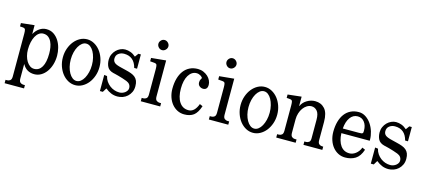

<svg xmlns="http://www.w3.org/2000/svg" viewBox="-64 -1274 4530 2043"><g transform="rotate(15 2201.0 -252.5)"><path d="M173.8 -394.5H175.8Q196.3 -432.6 231.4 -457Q266.6 -481.4 307.6 -481.4Q354.5 -481.4 388.7 -458.5Q422.9 -435.5 445.3 -399.9Q467.8 -364.3 478.5 -321.3Q489.3 -278.3 489.3 -237.3Q489.3 -185.5 475.6 -139.6Q461.9 -93.8 437 -59.1Q412.1 -24.4 377.9 -4.4Q343.8 15.6 303.7 15.6Q217.8 15.6 175.8 -59.6H173.8V97.7Q173.8 129.9 188.5 141.6Q203.1 153.3 220.7 153.3H239.3V189.5H25.4V152.3H43Q61.5 152.3 76.2 141.1Q90.8 129.9 90.8 97.7V-374Q90.8 -403.3 86.4 -418Q82 -432.6 57.6 -434.6L27.3 -436.5V-473.6L173.8 -489.3ZM171.9 -220.7Q171.9 -184.6 180.7 -151.4Q189.5 -118.2 205.1 -93.3Q220.7 -68.4 241.7 -53.7Q262.7 -39.1 288.1 -39.1Q342.8 -39.1 372.6 -90.3Q402.3 -141.6 402.3 -237.3Q402.3 -270.5 397 -304.2Q391.6 -337.9 378.4 -365.2Q365.2 -392.6 343.3 -409.7Q321.3 -426.8 287.1 -426.8Q261.7 -426.8 240.2 -411.1Q218.8 -395.5 203.6 -367.7Q188.5 -339.8 180.2 -302.2Q171.9 -264.6 171.9 -220.7Z M552.7 -237.3Q552.7 -289.1 568.8 -335Q585 -380.9 612.3 -415Q639.6 -449.2 676.3 -469.2Q712.9 -489.3 754.9 -489.3Q795.9 -489.3 832.5 -469.2Q869.1 -449.2 896.5 -415Q923.8 -380.9 939.9 -335Q956.1 -289.1 956.1 -237.3Q956.1 -184.6 939.9 -138.7Q923.8 -92.8 896.5 -58.6Q869.1 -24.4 832.5 -4.4Q795.9 15.6 754.9 15.6Q712.9 15.6 676.3 -4.4Q639.6 -24.4 612.3 -58.6Q585 -92.8 568.8 -138.7Q552.7 -184.6 552.7 -237.3ZM639.6 -237.3Q639.6 -194.3 648.9 -157.2Q658.2 -120.1 674.3 -91.8Q690.4 -63.5 711.4 -47.4Q732.4 -31.2 756.8 -31.2Q781.2 -31.2 802.2 -47.4Q823.2 -63.5 838.9 -91.8Q854.5 -120.1 863.8 -157.2Q873 -194.3 873 -237.3Q873 -279.3 863.8 -316.9Q854.5 -354.5 838.9 -382.3Q823.2 -410.2 802.2 -426.3Q781.2 -442.4 756.8 -442.4Q732.4 -442.4 711.4 -426.3Q690.4 -410.2 674.3 -382.3Q658.2 -354.5 648.9 -316.9Q639.6 -279.3 639.6 -237.3Z M1346.7 -324.2H1315.4Q1285.2 -442.4 1172.9 -442.4Q1138.7 -442.4 1112.3 -422.9Q1085.9 -403.3 1085.9 -366.2Q1085.9 -337.9 1106 -321.3Q1126 -304.7 1181.6 -292L1237.3 -278.3Q1270.5 -270.5 1296.9 -260.7Q1323.2 -251 1341.3 -235.4Q1359.4 -219.7 1368.7 -196.8Q1377.9 -173.8 1377.9 -138.7Q1377.9 -101.6 1364.3 -73.2Q1350.6 -44.9 1328.6 -24.9Q1306.6 -4.9 1278.3 5.4Q1250 15.6 1220.7 15.6Q1182.6 15.6 1150.4 2.4Q1118.2 -10.7 1085.9 -37.1L1058.6 7.8H1026.4V-169.9L1058.6 -166Q1065.4 -134.8 1082.5 -109.9Q1099.6 -85 1122.6 -67.4Q1145.5 -49.8 1172.9 -40.5Q1200.2 -31.2 1228.5 -31.2Q1246.1 -31.2 1262.7 -37.1Q1279.3 -43 1291.5 -52.7Q1303.7 -62.5 1311.5 -75.2Q1319.3 -87.9 1319.3 -102.5Q1319.3 -149.4 1270.5 -168.9Q1248 -177.7 1221.7 -186Q1195.3 -194.3 1171.9 -200.7Q1148.4 -207 1131.8 -210.9Q1115.2 -214.8 1114.3 -214.8Q1065.4 -227.5 1047.9 -261.2Q1030.3 -294.9 1030.3 -339.8Q1030.3 -371.1 1042.5 -398.4Q1054.7 -425.8 1074.7 -445.8Q1094.7 -465.8 1120.1 -477.5Q1145.5 -489.3 1172.9 -489.3Q1204.1 -489.3 1233.9 -478Q1263.7 -466.8 1291 -442.4L1319.3 -481.4H1346.7Z M1607.4 -639.6Q1607.4 -618.2 1590.8 -601.1Q1574.2 -584 1551.8 -584Q1529.3 -584 1513.2 -601.1Q1497.1 -618.2 1497.1 -639.6Q1497.1 -661.1 1513.2 -678.2Q1529.3 -695.3 1551.8 -695.3Q1574.2 -695.3 1590.8 -678.2Q1607.4 -661.1 1607.4 -639.6ZM1623 -91.8Q1623 -59.6 1638.2 -47.9Q1653.3 -36.1 1670.9 -36.1H1688.5V0H1474.6V-37.1H1493.2Q1510.7 -37.1 1525.4 -48.3Q1540 -59.6 1540 -91.8V-373Q1540 -401.4 1535.6 -416Q1531.2 -430.7 1506.8 -432.6L1460.9 -436.5V-473.6L1623 -489.3Z M2123 -119.1Q2097.7 -43 2058.6 -13.7Q2019.5 15.6 1956.1 15.6Q1914.1 15.6 1878.9 -2.4Q1843.8 -20.5 1818.4 -51.8Q1793 -83 1778.8 -125.5Q1764.6 -168 1764.6 -216.8Q1764.6 -279.3 1778.8 -329.6Q1793 -379.9 1819.8 -415.5Q1846.7 -451.2 1885.7 -470.2Q1924.8 -489.3 1974.6 -489.3Q2007.8 -489.3 2036.1 -477.1Q2064.5 -464.8 2085 -445.8Q2105.5 -426.8 2116.7 -402.8Q2127.9 -378.9 2127.9 -355.5Q2127.9 -327.1 2115.2 -313.5Q2102.5 -299.8 2081.1 -299.8Q2057.6 -299.8 2039.6 -314.5Q2021.5 -329.1 2021.5 -355.5Q2021.5 -377 2030.3 -390.1Q2039.1 -403.3 2039.1 -406.2Q2039.1 -409.2 2033.7 -415.5Q2028.3 -421.9 2019.5 -427.7Q2010.7 -433.6 1998.5 -438Q1986.3 -442.4 1972.7 -442.4Q1944.3 -442.4 1922.4 -427.7Q1900.4 -413.1 1884.3 -386.7Q1868.2 -360.4 1859.9 -323.2Q1851.6 -286.1 1851.6 -241.2Q1851.6 -146.5 1887.7 -92.8Q1923.8 -39.1 1988.3 -39.1Q2022.5 -39.1 2047.9 -63.5Q2073.2 -87.9 2089.8 -133.8Z M2357.4 -639.6Q2357.4 -618.2 2340.8 -601.1Q2324.2 -584 2301.8 -584Q2279.3 -584 2263.2 -601.1Q2247.1 -618.2 2247.1 -639.6Q2247.1 -661.1 2263.2 -678.2Q2279.3 -695.3 2301.8 -695.3Q2324.2 -695.3 2340.8 -678.2Q2357.4 -661.1 2357.4 -639.6ZM2373 -91.8Q2373 -59.6 2388.2 -47.9Q2403.3 -36.1 2420.9 -36.1H2438.5V0H2224.6V-37.1H2243.2Q2260.7 -37.1 2275.4 -48.3Q2290 -59.6 2290 -91.8V-373Q2290 -401.4 2285.6 -416Q2281.2 -430.7 2256.8 -432.6L2210.9 -436.5V-473.6L2373 -489.3Z M2510.7 -237.3Q2510.7 -289.1 2526.9 -335Q2543 -380.9 2570.3 -415Q2597.7 -449.2 2634.3 -469.2Q2670.9 -489.3 2712.9 -489.3Q2753.9 -489.3 2790.5 -469.2Q2827.1 -449.2 2854.5 -415Q2881.8 -380.9 2897.9 -335Q2914.1 -289.1 2914.1 -237.3Q2914.1 -184.6 2897.9 -138.7Q2881.8 -92.8 2854.5 -58.6Q2827.1 -24.4 2790.5 -4.4Q2753.9 15.6 2712.9 15.6Q2670.9 15.6 2634.3 -4.4Q2597.7 -24.4 2570.3 -58.6Q2543 -92.8 2526.9 -138.7Q2510.7 -184.6 2510.7 -237.3ZM2597.7 -237.3Q2597.7 -194.3 2606.9 -157.2Q2616.2 -120.1 2632.3 -91.8Q2648.4 -63.5 2669.4 -47.4Q2690.4 -31.2 2714.8 -31.2Q2739.3 -31.2 2760.3 -47.4Q2781.2 -63.5 2796.9 -91.8Q2812.5 -120.1 2821.8 -157.2Q2831.1 -194.3 2831.1 -237.3Q2831.1 -279.3 2821.8 -316.9Q2812.5 -354.5 2796.9 -382.3Q2781.2 -410.2 2760.3 -426.3Q2739.3 -442.4 2714.8 -442.4Q2690.4 -442.4 2669.4 -426.3Q2648.4 -410.2 2632.3 -382.3Q2616.2 -354.5 2606.9 -316.9Q2597.7 -279.3 2597.7 -237.3Z M3115.2 -388.7H3118.2Q3136.7 -430.7 3179.2 -456.1Q3221.7 -481.4 3268.6 -481.4Q3334 -481.4 3374.5 -436.5Q3415 -391.6 3415 -292V-91.8Q3415 -59.6 3429.7 -47.9Q3444.3 -36.1 3462.9 -36.1H3474.6V0H3266.6V-37.1H3285.2Q3301.8 -37.1 3316.9 -47.4Q3332 -57.6 3332 -88.9V-293Q3332 -361.3 3306.2 -390.1Q3280.3 -418.9 3245.1 -418.9Q3218.8 -418.9 3194.8 -404.3Q3170.9 -389.6 3153.3 -365.2Q3135.7 -340.8 3125.5 -308.6Q3115.2 -276.4 3115.2 -242.2V-91.8Q3115.2 -59.6 3129.9 -47.9Q3144.5 -36.1 3162.1 -36.1H3180.7V0H2966.8V-37.1H2984.4Q3002.9 -37.1 3017.6 -48.3Q3032.2 -59.6 3032.2 -91.8V-374Q3032.2 -402.3 3027.8 -417Q3023.4 -431.6 2999 -433.6L2964.8 -436.5V-473.6L3115.2 -490.2Z M3913.1 -119.1Q3887.7 -43 3840.3 -13.7Q3793 15.6 3728.5 15.6Q3686.5 15.6 3651.4 -2.4Q3616.2 -20.5 3590.8 -51.8Q3565.4 -83 3551.3 -125.5Q3537.1 -168 3537.1 -216.8Q3537.1 -279.3 3551.3 -329.6Q3565.4 -379.9 3592.3 -415.5Q3619.1 -451.2 3658.2 -470.2Q3697.3 -489.3 3747.1 -489.3Q3789.1 -489.3 3824.2 -465.8Q3859.4 -442.4 3884.3 -405.8Q3909.2 -369.1 3922.9 -324.2Q3936.5 -279.3 3936.5 -237.3V-224.6H3624Q3627.9 -136.7 3663.6 -87.9Q3699.2 -39.1 3760.7 -39.1Q3778.3 -39.1 3795.9 -45.4Q3813.5 -51.8 3829.6 -64Q3845.7 -76.2 3858.9 -93.8Q3872.1 -111.3 3879.9 -133.8ZM3849.6 -313.5Q3849.6 -370.1 3821.8 -406.2Q3793.9 -442.4 3747.1 -442.4Q3696.3 -442.4 3664.1 -397.5Q3631.8 -352.5 3626 -276.4H3801.8Q3819.3 -276.4 3829.1 -277.8Q3838.9 -279.3 3843.3 -283.2Q3847.7 -287.1 3848.6 -294.4Q3849.6 -301.8 3849.6 -313.5Z M4331.1 -324.2H4299.8Q4269.5 -442.4 4157.2 -442.4Q4123 -442.4 4096.7 -422.9Q4070.3 -403.3 4070.3 -366.2Q4070.3 -337.9 4090.3 -321.3Q4110.4 -304.7 4166 -292L4221.7 -278.3Q4254.9 -270.5 4281.2 -260.7Q4307.6 -251 4325.7 -235.4Q4343.8 -219.7 4353 -196.8Q4362.3 -173.8 4362.3 -138.7Q4362.3 -101.6 4348.6 -73.2Q4335 -44.9 4313 -24.9Q4291 -4.9 4262.7 5.4Q4234.4 15.6 4205.1 15.6Q4167 15.6 4134.8 2.4Q4102.5 -10.7 4070.3 -37.1L4043 7.8H4010.7V-169.9L4043 -166Q4049.8 -134.8 4066.9 -109.9Q4084 -85 4106.9 -67.4Q4129.9 -49.8 4157.2 -40.5Q4184.6 -31.2 4212.9 -31.2Q4230.5 -31.2 4247.1 -37.1Q4263.7 -43 4275.9 -52.7Q4288.1 -62.5 4295.9 -75.2Q4303.7 -87.9 4303.7 -102.5Q4303.7 -149.4 4254.9 -168.9Q4232.4 -177.7 4206.1 -186Q4179.7 -194.3 4156.2 -200.7Q4132.8 -207 4116.2 -210.9Q4099.6 -214.8 4098.6 -214.8Q4049.8 -227.5 4032.2 -261.2Q4014.6 -294.9 4014.6 -339.8Q4014.6 -371.1 4026.9 -398.4Q4039.1 -425.8 4059.1 -445.8Q4079.1 -465.8 4104.5 -477.5Q4129.9 -489.3 4157.2 -489.3Q4188.5 -489.3 4218.3 -478Q4248 -466.8 4275.4 -442.4L4303.7 -481.4H4331.1Z"/></g></svg>

Font: Subtext
Style: Regular
Weight: 400
Designer: Christopher J. Fynn
Foundry: Christopher J. Fynn for DDC
Version: Version 1.000 preliminary